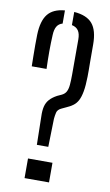

<svg xmlns="http://www.w3.org/2000/svg" viewBox="-91 -853 516 899"><g transform="rotate(10 167.5 -403.5)"><path d="M122.6 -163.4 120 -298Q118.9 -326.3 123.8 -345.8Q128.6 -365.2 141.5 -379.5Q154.3 -393.8 176.3 -405.6L196.1 -414.7Q211 -421.7 217.6 -434Q224.3 -446.4 226.2 -466.8Q228.1 -487.2 228.1 -518.1V-682.7Q228.1 -710.1 218.1 -724.8Q208.2 -739.6 186.9 -744.1V-806.5Q247.1 -802 273.8 -770.4Q300.6 -738.7 300.6 -671.8Q300.6 -620.4 300.8 -591.5Q301 -562.7 301.2 -546.9Q301.4 -531 301 -518.1Q300.2 -476 295.3 -448.6Q290.4 -421.2 281.7 -404.7Q272.9 -388.2 259.4 -378.2Q245.9 -368.1 227.4 -360.3L208.2 -351.3Q188.4 -342.7 184.9 -327.3Q181.4 -311.8 180.2 -297.2L176.9 -163.4ZM35.2 -521.3Q34.7 -546.8 34.4 -572.2Q34.1 -597.6 34 -622.7Q34 -647.8 34.6 -671.4Q36.6 -737.4 62.1 -769.5Q87.6 -801.5 142.8 -806.1V-743.5Q124.6 -738.5 115.8 -723.5Q107.1 -708.6 106.1 -682.7Q104.1 -644.7 104 -604.1Q104 -563.5 105.5 -521.3ZM92.9 0V-93.3H209.2V0Z"/></g></svg>

Font: Big Shoulders Stencil Display SC Thin
Style: Regular
Weight: 100
Designer: Patric King
Foundry: XO Type Co
Version: Version 2.001